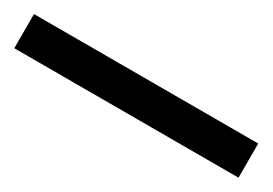

<svg xmlns="http://www.w3.org/2000/svg" viewBox="-13 -109 526 370"><g transform="rotate(30 250.0 76.0)"><path d="M0 114V38H499V114Z"/></g></svg>

Font: MathJax_SansSerif
Style: Regular
Weight: 400
Version: Version 1.1